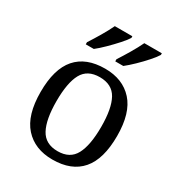

<svg xmlns="http://www.w3.org/2000/svg" viewBox="-183 -886 942 1015"><g transform="rotate(30 288.5 -378.0)"><path d="M287 10Q179 10 117 -59Q55 -128 55 -269Q55 -409 114.5 -477.5Q174 -546 290 -546Q398 -546 460 -477.5Q522 -409 522 -269Q522 -128 462.5 -59Q403 10 287 10ZM289 -42Q364 -42 394.5 -99.5Q425 -157 425 -269Q425 -381 394 -437Q363 -493 288 -493Q213 -493 182.5 -437Q152 -381 152 -269Q152 -157 183 -99.5Q214 -42 289 -42ZM316 -619Q337 -651 361 -691.5Q385 -732 401 -766H508V-756Q498 -739 472.5 -710Q447 -681 417.5 -652.5Q388 -624 365 -606H316ZM136 -619Q157 -651 181 -691.5Q205 -732 221 -766H328V-756Q318 -739 292 -710Q266 -681 237 -652.5Q208 -624 185 -606H136Z"/></g></svg>

Font: Noto Serif Old Uyghur
Style: Regular
Weight: 400
Designer: Lewis McGuffie
Foundry: Google LLC
Version: Version 1.003; ttfautohint (v1.8.4.7-5d5b)